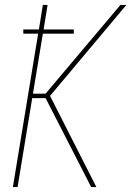

<svg xmlns="http://www.w3.org/2000/svg" viewBox="-20 -755 540 775"><path d="M348 0 164 -359H110L51 0H32L134 -619H74V-636H137L153 -735H172L156 -636H278V-619H153L113 -377H164L466 -735H490L182 -368L369 0Z"/></svg>

Font: Iosevka Thin Oblique
Style: Regular
Weight: 100
Italic angle: -9°
Monospace: yes
Designer: Belleve Invis
Foundry: Belleve Invis
Version: Version 32.5.0; ttfautohint (v1.8.4)